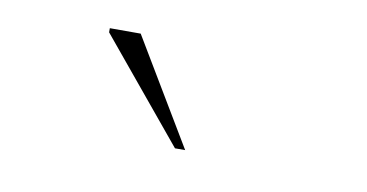

<svg xmlns="http://www.w3.org/2000/svg" viewBox="-34 -742 568 297"><g transform="rotate(10 250.0 -594.0)"><path d="M267 -511.5H251L119.5 -670.5V-677H168Z"/></g></svg>

Font: Newsreader 24pt ExtraLight
Style: Regular
Weight: 250
Designer: Hugues Gentile
Foundry: Production Type
Version: Version 1.003